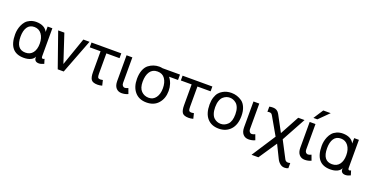

<svg xmlns="http://www.w3.org/2000/svg" viewBox="-31 -1635 5293 2738"><g transform="rotate(20 2615.0 -266.0)"><path d="M114 -258Q114 -66 256 -66Q328 -66 367 -117Q406 -168 406 -256Q406 -344 365 -399Q324 -454 254 -454Q184 -454 149 -401.5Q114 -349 114 -258ZM30 -262Q30 -334 58 -400Q74 -437 98.5 -465.5Q123 -494 164.5 -512.5Q206 -531 258 -531Q384 -529 428 -442V-524H500V-99Q500 -68 521 -68Q532 -68 544 -77L565 -8Q522 13 488.5 13Q455 13 437.5 -3Q420 -19 420 -46V-65Q406 -30 363.5 -9Q321 12 258 12Q30 12 30 -262Z M863 0H772L588 -524H682L822 -99L970 -524H1064Z M1380 12Q1307 12 1282.5 -21.5Q1258 -55 1258 -136V-451H1094V-524H1546V-451H1346V-144Q1346 -101 1354.5 -86.5Q1363 -72 1396 -72Q1409 -72 1429 -77L1448 2Q1413 12 1380 12Z M1714 -136Q1714 -110 1727.5 -94.5Q1741 -79 1759.5 -79Q1778 -79 1810 -94L1840 -13Q1794 8 1742 8Q1690 8 1658 -28Q1626 -64 1626 -133V-524H1714Z M2122 -458Q2046 -458 2008 -401Q1970 -344 1970 -248.5Q1970 -153 2015.5 -107.5Q2061 -62 2128 -62Q2195 -62 2234.5 -116Q2274 -170 2274 -258Q2274 -346 2236 -402Q2198 -458 2122 -458ZM1880 -260Q1880 -337 1902 -393Q1924 -449 1962 -478Q2033 -532 2122 -532Q2144 -532 2172 -526H2436V-444H2300Q2364 -362 2364 -249.5Q2364 -137 2299.5 -62.5Q2235 12 2121 12Q2007 12 1943.5 -62Q1880 -136 1880 -260Z M2762 12Q2689 12 2664.5 -21.5Q2640 -55 2640 -136V-451H2476V-524H2928V-451H2728V-144Q2728 -101 2736.5 -86.5Q2745 -72 2778 -72Q2791 -72 2811 -77L2830 2Q2795 12 2762 12Z M3372 -264Q3372 -320 3357 -360.5Q3342 -401 3317.5 -421.5Q3293 -442 3268.5 -451Q3244 -460 3218 -460Q3192 -460 3167.5 -451Q3143 -442 3119 -421Q3095 -400 3080.5 -359Q3066 -318 3066 -262Q3066 -206 3080 -165Q3094 -124 3118 -103Q3161 -64 3220.5 -64Q3280 -64 3326 -110Q3372 -156 3372 -264ZM2978 -270Q2978 -331 2993.5 -378.5Q3009 -426 3033 -454Q3057 -482 3090 -500Q3146 -532 3218 -532Q3305 -532 3378 -481Q3416 -454 3439 -399.5Q3462 -345 3462 -270Q3462 -136 3394.5 -63Q3327 10 3216 10Q3105 10 3041.5 -61.5Q2978 -133 2978 -270Z M3640 -136Q3640 -110 3653.5 -94.5Q3667 -79 3685.5 -79Q3704 -79 3736 -94L3766 -13Q3720 8 3668 8Q3616 8 3584 -28Q3552 -64 3552 -133V-524H3640Z M4345 200Q4320 212 4294 212H4286Q4250 212 4219.5 186.5Q4189 161 4171 123L4074 -74L3890 200H3786L4020 -160L3871 -420Q3859 -442 3848.5 -450Q3838 -458 3813 -458Q3800 -454 3789 -454V-532Q3813 -538 3845 -538Q3911 -538 3943 -478L4074 -234L4231 -524H4327L4128 -160L4259 91Q4275 127 4311 127Q4325 127 4345 121Z M4531 -744H4644L4495 -596H4435ZM4493 -136Q4493 -110 4506.5 -94.5Q4520 -79 4538.5 -79Q4557 -79 4589 -94L4619 -13Q4573 8 4521 8Q4469 8 4437 -28Q4405 -64 4405 -133V-524H4493Z M4766 -258Q4766 -66 4908 -66Q4980 -66 5019 -117Q5058 -168 5058 -256Q5058 -344 5017 -399Q4976 -454 4906 -454Q4836 -454 4801 -401.5Q4766 -349 4766 -258ZM4682 -262Q4682 -334 4710 -400Q4726 -437 4750.5 -465.5Q4775 -494 4816.5 -512.5Q4858 -531 4910 -531Q5036 -529 5080 -442V-524H5152V-99Q5152 -68 5173 -68Q5184 -68 5196 -77L5217 -8Q5174 13 5140.5 13Q5107 13 5089.5 -3Q5072 -19 5072 -46V-65Q5058 -30 5015.5 -9Q4973 12 4910 12Q4682 12 4682 -262Z"/></g></svg>

Font: Autonym
Style: Regular
Weight: 500
Version: Version 1.0.20131126